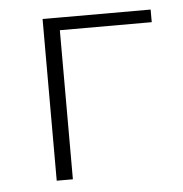

<svg xmlns="http://www.w3.org/2000/svg" viewBox="-39 -448 462 485"><g transform="rotate(-5 192.0 -205.0)"><path d="M86 0V-410H127V0ZM107 -378V-410H360V-378Z"/></g></svg>

Font: Ysabeau ExtraLight
Style: Regular
Weight: 250
Designer: Christian Thalmann (Catharsis Fonts)
Version: Version 2.002